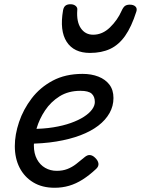

<svg xmlns="http://www.w3.org/2000/svg" viewBox="-20 -868 666 907"><path d="M238 19Q179 19 137 -6.5Q95 -32 72.5 -76Q50 -120 50 -178Q50 -232 70 -291.5Q90 -351 129.5 -403Q169 -455 229 -487Q289 -519 370 -519Q412 -519 445 -506Q478 -493 497 -468Q516 -443 516 -405Q516 -367 497.5 -334Q479 -301 444.5 -274.5Q410 -248 360 -229Q310 -210 246 -199.5Q182 -189 106 -189L129 -259Q185 -259 231.5 -266.5Q278 -274 314.5 -287Q351 -300 376.5 -316.5Q402 -333 415 -351Q428 -369 428 -386Q428 -412 413 -425.5Q398 -439 360 -439Q303 -439 261.5 -413Q220 -387 193 -346.5Q166 -306 153 -262Q140 -218 140 -181Q140 -143 154.5 -116Q169 -89 193.5 -75Q218 -61 248 -61Q276 -61 298 -69.5Q320 -78 339.5 -93Q359 -108 379 -125Q393 -137 405.5 -135.5Q418 -134 429 -123Q443 -110 445 -96Q447 -82 434 -70Q402 -40 370.5 -20Q339 0 306.5 9.5Q274 19 238 19ZM405 -618Q329 -618 295 -670.5Q261 -723 278 -820Q281 -835 289.5 -841.5Q298 -848 313 -848Q328 -848 337.5 -840Q347 -832 345 -820Q341 -765 362 -734.5Q383 -704 420 -704Q464 -704 499.5 -738.5Q535 -773 554 -816Q562 -834 570.5 -840Q579 -846 593 -846Q611 -846 620 -837Q629 -828 624 -813Q601 -741 571 -698.5Q541 -656 500.5 -637Q460 -618 405 -618Z"/></svg>

Font: Playwrite IE
Style: Regular
Weight: 400
Designer: Veronika Burian, José Scaglione
Foundry: TypeTogether
Version: Version 1.002